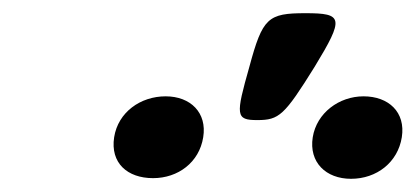

<svg xmlns="http://www.w3.org/2000/svg" viewBox="-20 -875 630 291"><path d="M358 -774C337 -700 337 -693 370 -693C403 -693 411 -700 457 -774C502 -848 500 -855 443 -855C386 -855 378 -848 358 -774ZM212 -605C250 -605 282 -629 288 -667C294 -704 269 -729 231 -729C193 -729 159 -705 153 -667C147 -628 173 -605 212 -605ZM512 -604C551 -604 583 -629 589 -667C595 -705 569 -729 531 -729C494 -729 460 -704 454 -667C448 -629 474 -604 512 -604Z"/></svg>

Font: Asimov Print
Style: AIt
Weight: 500
Designer: Google
Version: Version 2.000980: 2014